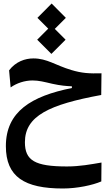

<svg xmlns="http://www.w3.org/2000/svg" viewBox="-20 -764 626 1102"><path d="M340.8 317.9C423.3 317.9 511.7 298.8 561.5 277.3L562.5 168.9C502 179.2 438 191.4 364.3 191.4C180.2 191.4 123 157.2 123 52.2C123 -99.1 263.7 -164.1 561 -218.8L562.5 -343.3C492.2 -341.3 450.2 -343.8 388.7 -362.3C298.8 -389.2 250 -428.7 171.9 -428.7C124 -428.7 70.8 -410.6 32.2 -360.4L41 -262.2C75.2 -286.6 121.1 -302.2 167 -302.2C203.1 -302.2 233.9 -293.9 279.8 -283.2C328.1 -272.5 360.8 -270 392.6 -268.6V-258.8C160.6 -212.4 13.7 -124 13.7 74.7C13.7 251.5 121.1 317.9 340.8 317.9ZM274.9 -454.6 356.4 -536.1 294.4 -598.1 357.9 -661.6 276.4 -743.7 194.8 -661.6 256.8 -599.6 193.4 -536.1Z"/></svg>

Font: Cascadia Mono SemiBold
Style: Regular
Weight: 600
Monospace: yes
Designer: Aaron Bell
Foundry: Saja Typeworks
Version: Version 2404.023